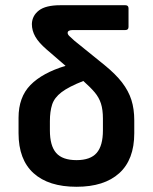

<svg xmlns="http://www.w3.org/2000/svg" viewBox="-20 -703 585 735"><path d="M273 12Q166 12 108.5 -40Q51 -92 51 -193V-252Q51 -331 96.5 -377.5Q142 -424 231 -451L158 -514Q128 -540 115 -563Q102 -586 102 -611Q103 -643 129 -663Q155 -683 211 -683H460Q472 -683 472 -671V-600Q472 -588 460 -588H259Q239 -588 239 -577Q239 -571 246 -564.5Q253 -558 265 -547L380 -454Q423 -419 447.5 -387Q472 -355 483 -320.5Q494 -286 494 -242V-193Q494 -92 436.5 -40Q379 12 273 12ZM171 -204Q171 -145 195 -117.5Q219 -90 273 -90Q326 -90 350 -117.5Q374 -145 374 -204V-249Q374 -283 366.5 -306.5Q359 -330 342.5 -349.5Q326 -369 299 -393Q243 -371 215.5 -350Q188 -329 179.5 -302.5Q171 -276 171 -239Z"/></svg>

Font: Sofia Sans
Style: Bold
Weight: 700
Designer: Botio Nikoltchev, Ani Petrova
Foundry: lettersoup
Version: Version 4.100; ttfautohint (v1.8.4.7-5d5b)